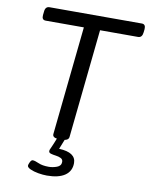

<svg xmlns="http://www.w3.org/2000/svg" viewBox="-97 -771 820 1051"><g transform="rotate(10 312.5 -245.0)"><path d="M269 2Q231 2 233 -20L296 -624H84Q61 -624 64 -652L66 -670Q68 -700 92 -700H605Q627 -700 625 -672L623 -654Q620 -624 597 -624H386L323 -20Q321 2 283 2ZM237 210Q215 210 189 205.5Q163 201 144.5 192.5Q126 184 126 174Q126 168 132.5 154.5Q139 141 147 141Q159 141 181 151Q203 161 239 161Q261 161 284 152.5Q307 144 307 122Q307 108 295 102Q283 96 267 94Q251 92 239 88.5Q227 85 227 76Q227 71 228.5 67Q230 63 237 48Q244 33 259 -6H302L278 54Q372 58 372 117Q372 162 337 186Q302 210 237 210Z"/></g></svg>

Font: Asap Semi Expanded Semi Expanded Regular
Style: Italic
Weight: 400
Width: 6
Italic angle: -6°
Designer: Pablo Cosgaya
Foundry: Omnibus-Type
Version: Version 3.001; ttfautohint (v1.8.4.7-5d5b)